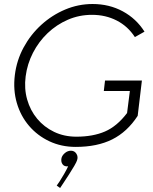

<svg xmlns="http://www.w3.org/2000/svg" viewBox="-20 -725 761 958"><path d="M358 8Q286 8 226.5 -20Q167 -48 125 -97Q83 -146 64 -211Q45 -276 54 -350Q63 -424 98 -488.5Q133 -553 186.5 -601.5Q240 -650 305.5 -677.5Q371 -705 442 -705Q525 -705 592.5 -668.5Q660 -632 701 -567L653 -540Q618 -594 562.5 -622.5Q507 -651 439 -651Q375 -651 318.5 -626.5Q262 -602 217.5 -559.5Q173 -517 144.5 -461.5Q116 -406 108 -344Q100 -283 115.5 -228.5Q131 -174 165.5 -132.5Q200 -91 250 -67Q300 -43 361 -43Q444 -43 504 -69Q564 -95 614 -161L628 -271H498L504 -323H688L667 -147Q615 -67 540 -29.5Q465 8 358 8ZM287 63Q291 49 304.5 38Q318 27 334 27Q352 27 361.5 42.5Q371 58 364 76Q362 83 350.5 103Q339 123 324 146Q309 169 296.5 188Q284 207 280 213L263 201Q267 196 277.5 180Q288 164 300 143Q312 122 320 105Q301 107 292 94.5Q283 82 287 63Z"/></svg>

Font: Kulim Park ExtraLight
Style: Italic
Weight: 275
Italic angle: -8°
Designer: Noponies / Dale Sattler
Foundry: Noponies
Version: Version 1.000; ttfautohint (v1.8.3)